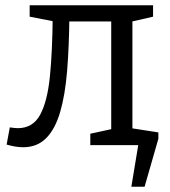

<svg xmlns="http://www.w3.org/2000/svg" viewBox="-20 -548 641 725"><path d="M67 8Q53 8 38 5.5Q23 3 5 -2L17 -67Q25 -66 32.5 -65Q40 -64 47 -64Q104 -64 131.5 -114.5Q159 -165 168.5 -260Q178 -355 179 -488L200 -464L92 -485V-528H558V-485L462 -463L480 -488V-51L471 -62L558 -43V0H321V-43L408 -62L400 -51V-490L414 -467H217L242 -490Q241 -373 233.5 -281Q226 -189 207 -124.5Q188 -60 154 -26Q120 8 67 8ZM437 -70 578 -48V-24L526 157H476L502 0H425Z"/></svg>

Font: Pack4
Style: Regular
Weight: 400
Version: Version 2.002